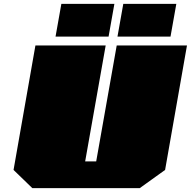

<svg xmlns="http://www.w3.org/2000/svg" viewBox="-20 -972 986 992"><path d="M267 -783 297 -952H571L541 -783ZM587 -783 617 -952H891L861 -783ZM147 0 50 -94 163 -737H526L420 -138H477L583 -737H946L833 -94L702 0Z"/></svg>

Font: Tomorrow Black
Style: Italic
Weight: 900
Italic angle: -10°
Designer: Tony de Marco, Monica Rizzolli
Foundry: Just in Type
Version: Version 2.002